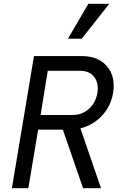

<svg xmlns="http://www.w3.org/2000/svg" viewBox="-20 -997 640 1017"><path d="M195 -388H365Q415 -388 451 -420.5Q487 -453 496 -505Q504 -557 479 -589.5Q454 -622 404 -622H233ZM43 0 160 -700H413Q501 -700 547 -645.5Q593 -591 579 -505Q567 -434 520 -384Q473 -334 406 -317L515 0H420L313 -310H182L130 0ZM559 -977 413 -792H340L448 -977Z"/></svg>

Font: CommitMono
Style: Italic
Weight: 400
Monospace: yes
Designer: Eigil Nikolajsen
Foundry: Eigil Nikolajsen
Version: Version 1.143